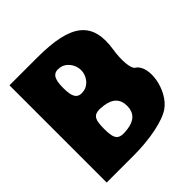

<svg xmlns="http://www.w3.org/2000/svg" viewBox="-207 -999 1106 1106"><g transform="rotate(-45 346.0 -446.0)"><path d="M37 -50H257C390 -50 515 -75 570 -114C662 -178 693 -357 620 -402C600 -415 593 -487 605 -562C637 -763 541 -842 262 -842H37ZM391 -612C391 -566 358 -524 318 -517C265 -508 245 -533 245 -612C245 -691 265 -717 318 -708C358 -701 391 -658 391 -612ZM433 -279C433 -223 401 -191 339 -183C263 -173 245 -191 245 -279C245 -367 263 -385 339 -375C401 -367 433 -335 433 -279Z"/></g></svg>

Font: Hussar Skorodowane
Style: Bold
Weight: 700
Foundry: Cannot Into Space Fonts
Version: Version 0.892